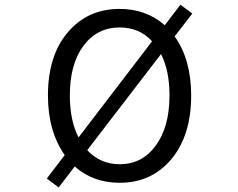

<svg xmlns="http://www.w3.org/2000/svg" viewBox="-20 -786 1040 839"><path d="M683.6 -549.8 361.3 -129.9Q418 -68.4 502.9 -68.4Q601.6 -68.4 661.1 -150.4Q720.7 -232.4 720.7 -369.1Q720.7 -477.5 683.6 -549.8ZM323.2 -185.5 644.5 -605.5Q589.8 -666 502.9 -666Q404.3 -666 344.7 -585.9Q285.2 -505.9 285.2 -369.1Q285.2 -259.8 323.2 -185.5ZM820.3 -726.6 743.2 -627Q815.4 -525.4 815.4 -369.1Q815.4 -194.3 729 -90.8Q642.6 12.7 502.9 12.7Q386.7 12.7 306.6 -58.6L236.3 33.2L184.6 -5.9L262.7 -108.4Q189.5 -212.9 189.5 -369.1Q189.5 -543 276.4 -645Q363.3 -747.1 502.9 -747.1Q618.2 -747.1 700.2 -675.8L768.6 -765.6Z"/></svg>

Font: Gen Shin Gothic Monospace Regular
Style: Regular
Weight: 400
Designer: [Source Han Sans]
Ryoko NISHIZUKA  (kana & ideographs); Paul D. Hunt (Latin, Greek & Cyrillic); Wenlong ZHANG  (bopomofo
Version: Version 1.002.20150607